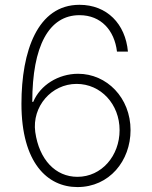

<svg xmlns="http://www.w3.org/2000/svg" viewBox="-20 -757 623 787"><path d="M297.4 9.8C428.2 9.8 515.1 -97.7 515.1 -223.6C515.1 -356.4 417.5 -454.6 300.3 -454.6C218.8 -454.6 144.5 -407.7 116.2 -339.4H112.3C112.3 -567.9 180.2 -694.8 305.7 -694.8C394.5 -694.8 449.2 -632.3 459.5 -545.4H504.4C494.1 -659.2 418.5 -737.3 305.7 -737.3C133.8 -737.3 67.9 -547.4 67.9 -331.5C67.9 -89.8 174.3 9.8 297.4 9.8ZM297.4 -32.2C207.5 -32.2 140.6 -102.5 124.5 -215.8C110.4 -320.3 190.9 -413.1 293.9 -413.1C393.6 -413.1 470.2 -329.6 470.2 -223.6C470.2 -118.2 396.5 -32.2 297.4 -32.2Z"/></svg>

Font: Raveo ExtraLight
Style: Regular
Weight: 200
Designer: Jakub Foglar, Rasmus Andersson (Inter)
Foundry: Jakubfoglar.com
Version: Version 1.100;Glyphs 3.2.3 (3260)